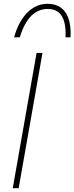

<svg xmlns="http://www.w3.org/2000/svg" viewBox="-20 -988 391 1008"><path d="M47 0 172 -710H203L78 0ZM324 -792Q331 -941 231 -941Q129 -941 84 -792H54Q77 -875 123 -921.5Q169 -968 230 -968Q292 -968 323.5 -923Q355 -878 350 -792Z"/></svg>

Font: Livvic Thin
Style: Italic
Weight: 250
Italic angle: -10°
Designer: Jacques Le Bailly, Baron von Fonthausen
Version: Version 1.001; ttfautohint (v1.8.2)